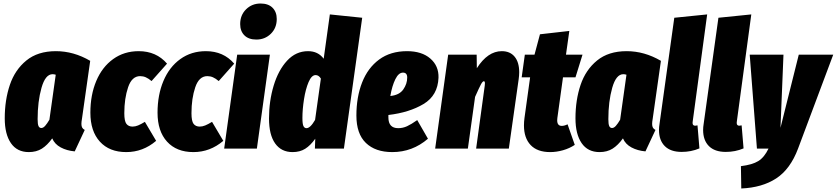

<svg xmlns="http://www.w3.org/2000/svg" viewBox="-20 -845 4759 1092"><path d="M493 -499 446 -168Q443 -152 443 -140Q443 -127 447.5 -119Q452 -111 462 -106L405 16Q360 12 325.5 -6.5Q291 -25 277 -58Q249 -19 218 0.5Q187 20 144 20Q77 20 42 -31Q7 -82 7 -172Q7 -276 36 -362Q65 -448 130 -501Q195 -554 298 -554Q399 -554 493 -499ZM194 -167Q194 -139 199 -128Q204 -117 215 -117Q226 -117 237 -129.5Q248 -142 261 -164L297 -420Q288 -423 279 -423Q238 -423 216 -345.5Q194 -268 194 -167Z M930 -483 842 -384Q824 -399 809 -405.5Q794 -412 777 -412Q730 -412 708.5 -348.5Q687 -285 687 -201Q687 -156 699 -140.5Q711 -125 734 -125Q749 -125 765 -131.5Q781 -138 804 -152L868 -44Q793 20 698 20Q602 20 548 -39.5Q494 -99 494 -204Q494 -305 527.5 -384.5Q561 -464 623.5 -509Q686 -554 769 -554Q869 -554 930 -483Z M1312 -483 1224 -384Q1206 -399 1191 -405.5Q1176 -412 1159 -412Q1112 -412 1090.5 -348.5Q1069 -285 1069 -201Q1069 -156 1081 -140.5Q1093 -125 1116 -125Q1131 -125 1147 -131.5Q1163 -138 1186 -152L1250 -44Q1175 20 1080 20Q984 20 930 -39.5Q876 -99 876 -204Q876 -305 909.5 -384.5Q943 -464 1005.5 -509Q1068 -554 1151 -554Q1251 -554 1312 -483Z M1515 -534 1441 0H1255L1329 -534ZM1346 -708Q1346 -759 1379.5 -792Q1413 -825 1462 -825Q1506 -825 1530 -801Q1554 -777 1554 -737Q1554 -686 1520.5 -653Q1487 -620 1438 -620Q1394 -620 1370 -644Q1346 -668 1346 -708Z M2040 -744 1936 0H1771L1773 -56Q1746 -18 1716 1Q1686 20 1644 20Q1580 20 1545 -29Q1510 -78 1510 -171Q1510 -270 1536.5 -358Q1563 -446 1613 -500Q1663 -554 1732 -554Q1789 -554 1821 -511L1856 -763ZM1700 -174Q1700 -139 1706 -127.5Q1712 -116 1723 -116Q1745 -116 1772 -163L1805 -398Q1793 -418 1775 -418Q1752 -418 1735 -378Q1718 -338 1709 -280.5Q1700 -223 1700 -174Z M2474 -403Q2470 -302 2389 -253.5Q2308 -205 2189 -191V-177Q2189 -116 2245 -116Q2271 -116 2295 -127Q2319 -138 2353 -162L2414 -56Q2326 20 2211 20Q2115 20 2061 -32Q2007 -84 2007 -188Q2007 -293 2039.5 -376Q2072 -459 2136.5 -506.5Q2201 -554 2295 -554Q2379 -554 2427.5 -512Q2476 -470 2474 -403ZM2296 -404Q2296 -432 2272 -432Q2247 -432 2228.5 -394.5Q2210 -357 2200 -299Q2251 -304 2273.5 -336Q2296 -368 2296 -404Z M2933 -434Q2933 -416 2930 -395L2874 0H2688L2737 -358Q2738 -363 2738 -371Q2738 -383 2732 -383Q2725 -383 2715.5 -365.5Q2706 -348 2682 -294L2641 0H2455L2529 -534H2691L2692 -457Q2754 -554 2834 -554Q2881 -554 2907 -522.5Q2933 -491 2933 -434Z M3150 -174Q3149 -169 3149 -161Q3149 -129 3175 -129Q3190 -129 3208 -138L3249 -21Q3219 -1 3182 9.5Q3145 20 3109 20Q3036 20 2998 -20Q2960 -60 2960 -132Q2960 -152 2963 -174L2995 -405H2947L2965 -534H3020L3051 -650L3218 -669L3199 -534H3293L3253 -405H3182Z M3739 -499 3692 -168Q3689 -152 3689 -140Q3689 -127 3693.5 -119Q3698 -111 3708 -106L3651 16Q3606 12 3571.5 -6.5Q3537 -25 3523 -58Q3495 -19 3464 0.5Q3433 20 3390 20Q3323 20 3288 -31Q3253 -82 3253 -172Q3253 -276 3282 -362Q3311 -448 3376 -501Q3441 -554 3544 -554Q3645 -554 3739 -499ZM3440 -167Q3440 -139 3445 -128Q3450 -117 3461 -117Q3472 -117 3483 -129.5Q3494 -142 3507 -164L3543 -420Q3534 -423 3525 -423Q3484 -423 3462 -345.5Q3440 -268 3440 -167Z M3920 -156Q3919 -152 3919 -146Q3919 -130 3934 -130Q3939 -130 3947 -132L3958 -1Q3911 19 3857 19Q3794 19 3761 -14Q3728 -47 3728 -106Q3728 -122 3731 -140L3815 -744L4002 -763Z M4171 -156Q4170 -152 4170 -146Q4170 -130 4185 -130Q4190 -130 4198 -132L4209 -1Q4162 19 4108 19Q4045 19 4012 -14Q3979 -47 3979 -106Q3979 -122 3982 -140L4066 -744L4253 -763Z M4519 0Q4475 117 4395 169.5Q4315 222 4196 227L4194 100Q4259 92 4293 71Q4327 50 4351 0H4285L4244 -534H4436L4419 -118L4523 -534H4719Z"/></svg>

Font: Fira Sans Extra Condensed Black
Style: Italic
Weight: 900
Width: 3
Italic angle: -8°
Designer: Carrois Corporate & Edenspiekermann AG
Foundry: Carrois Corporate GbR & Edenspiekermann AG
Version: Version 4.203